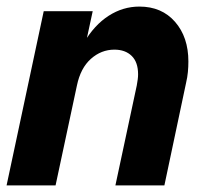

<svg xmlns="http://www.w3.org/2000/svg" viewBox="-40 -564 646 584"><path d="M-20 0 93 -530H242L201 -340L168 -304Q184 -381 215.5 -434.5Q247 -488 290.5 -516Q334 -544 384 -544Q452 -544 492.5 -497.5Q533 -451 533 -377Q533 -361 531.5 -345Q530 -329 526 -312L460 0H311L376 -304Q378 -315 379 -323Q380 -331 380 -338Q380 -375 360.5 -394Q341 -413 308 -413Q268 -413 236.5 -385Q205 -357 194 -304L129 0Z"/></svg>

Font: Radio Canada Big
Style: Bold Italic
Weight: 700
Italic angle: -12°
Designer: Étienne Aubert Bonn
Foundry: Coppers and Brasses
Version: Version 1.001